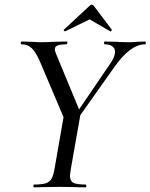

<svg xmlns="http://www.w3.org/2000/svg" viewBox="-20 -803 645 823"><path d="M282 -280 449 -525Q473 -558 473 -581Q473 -596 461.5 -604.5Q450 -613 429 -613Q426 -613 426 -619Q426 -625 429 -625L473 -624Q511 -622 535 -622Q550 -622 570 -624L602 -625Q605 -625 605 -619Q605 -613 602 -613Q538 -613 469 -514L295 -268ZM127 -12Q160 -12 176.5 -17.5Q193 -23 201 -37Q209 -51 214 -81L254 -310L326 -319L284 -81Q280 -55 280 -49Q280 -27 294.5 -19.5Q309 -12 347 -12Q350 -12 350 -6Q350 0 347 0Q318 0 302 -1L238 -2L171 -1Q155 0 127 0Q123 0 123 -6Q123 -12 127 -12ZM73 -613Q69 -613 69 -619Q69 -625 73 -625L111 -624Q139 -622 151 -622Q175 -622 219 -624L266 -625Q269 -625 269 -621Q269 -618 267.5 -615.5Q266 -613 264 -613Q238 -613 226.5 -608Q215 -603 215 -592Q215 -585 220 -573L326 -317L265 -271L150 -542Q133 -580 116 -596.5Q99 -613 73 -613ZM259 -669Q256 -669 254 -671.5Q252 -674 254 -676L364 -778Q369 -783 373 -783Q379 -783 382 -778L459 -676V-675Q459 -672 456.5 -669.5Q454 -667 452 -669L364 -720L260 -669Z"/></svg>

Font: Cormorant Garamond Medium
Style: Italic
Weight: 500
Italic angle: -10°
Designer: Christian Thalmann (Catharsis Fonts)
Foundry: Catharsis Fonts
Version: Version 4.000